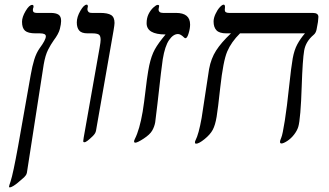

<svg xmlns="http://www.w3.org/2000/svg" viewBox="-20 -609 1421 830"><path d="M22.9 201.2Q19 201.2 19 198.2Q19 194.3 25.9 174.8Q36.6 142.1 58.1 23.9L112.8 -285.2Q119.6 -324.2 128.2 -351.8Q136.7 -379.4 150.9 -399.9Q178.2 -436.5 178.2 -452.1Q178.2 -464.8 152.8 -464.8H133.8Q101.1 -464.8 88.1 -476.3Q75.2 -487.8 75.2 -515.1Q75.2 -535.2 90.8 -561.5Q106.4 -587.9 119.1 -587.9Q125 -587.9 125 -581.1Q125 -576.7 123.5 -574.2Q122.1 -571.8 122.1 -564.9Q122.1 -553.2 138.2 -553.2H198.2Q221.7 -553.2 232.9 -545.7Q244.1 -538.1 244.1 -520V-516.6Q244.1 -505.4 238.8 -483.9Q233.4 -462.4 211.9 -434.1Q199.7 -417 187.7 -393.6Q175.8 -370.1 168.9 -330.1L96.2 138.2Q94.7 144 92 148.2Q89.4 152.3 84.5 157.2Q79.6 162.1 57.6 180.4Q35.6 198.7 22.9 201.2Z M415 -437Q415 -455.6 406.2 -460.2Q397.5 -464.8 378.9 -464.8H358.9Q332.5 -464.8 322.3 -477.1Q312 -489.3 312 -512.2Q312 -535.6 327.4 -562.3Q342.8 -588.9 355 -588.9Q359.9 -588.9 359.9 -580.1Q357.9 -574.2 357.9 -567.9Q357.9 -563.5 361.8 -558.3Q365.7 -553.2 377 -553.2H412.1Q445.8 -553.2 460.4 -543.9Q475.1 -534.7 475.1 -509.8Q475.1 -502.4 470.7 -476.1L395 -43.9Q393.1 -32.2 380.4 -20Q367.7 -7.8 358.9 -1Q350.1 5.9 344.7 5.9Q339.8 5.9 339.8 1L341.8 -14.2L410.6 -402.8Q415 -427.2 415 -437Z M695.8 -460Q613.8 -460 613.8 -508.8Q613.8 -530.8 622.1 -547.9Q630.4 -564.9 642.8 -576.4Q655.3 -587.9 661.6 -587.9Q668 -587.9 668 -583L665.5 -568.8Q665.5 -553.2 684.6 -553.2H740.7Q801.8 -553.2 801.8 -502.9Q801.8 -485.8 795.4 -464.8Q789.1 -443.8 781.7 -443.8Q778.8 -443.8 775.9 -446.8Q760.7 -461.9 749.5 -461.9Q729 -461.9 710.9 -435.8Q692.9 -409.7 683.6 -353Q679.2 -327.6 660.6 -159.7L650.9 -80.1Q647.5 -61 637.7 -44.2Q627.9 -27.3 601.1 -9.8Q574.2 7.8 564.9 7.8Q559.6 7.8 559.6 2Q559.6 -1.5 563 -8.3Q583.5 -48.8 596.7 -126L603 -168.9Q616.2 -284.2 625.2 -326.2Q634.3 -368.2 649.2 -395.3Q664.1 -422.4 695.8 -460Z M1017.6 -464.8Q980 -427.7 962.4 -386.7Q944.8 -345.7 932.1 -230.5Q922.4 -140.6 916.5 -104.5Q910.6 -68.4 899.7 -47.9Q888.7 -27.3 864.3 -7.6Q839.8 12.2 827.6 12.2Q822.8 12.2 822.8 5.9Q822.8 2.4 825.2 -2.4Q838.9 -28.3 851.6 -99.1L883.8 -310.1Q892.1 -356 914.3 -390.6Q936.5 -425.3 978.5 -464.8H958.5Q928.2 -464.8 915.8 -478Q903.3 -491.2 903.3 -516.1Q903.3 -530.8 911.4 -548.3Q919.4 -565.9 929.9 -577.4Q940.4 -588.9 946.8 -588.9Q952.6 -588.9 952.6 -579.1L951.7 -565.9Q951.7 -553.2 969.7 -553.2H1331.5Q1356.4 -553.2 1356.4 -536.1L1354.5 -514.2L1348.6 -481.9Q1345.7 -466.3 1335.4 -458Q1301.8 -429.7 1294.9 -390.6Q1288.1 -351.6 1284.2 -234.4Q1282.2 -168.9 1278.3 -122.8Q1274.4 -76.7 1269.3 -60.3Q1264.2 -43.9 1251.2 -27.1Q1238.3 -10.3 1221.7 0.5Q1205.1 11.2 1196.8 11.2Q1190.4 11.2 1190.4 3.9Q1190.4 -1 1195.8 -13.7Q1201.7 -26.9 1211.2 -87.4Q1220.7 -147.9 1229.5 -232.4Q1238.8 -320.3 1245.4 -356.7Q1252 -393.1 1265.4 -417.7Q1278.8 -442.4 1298.3 -464.8Z"/></svg>

Font: Liberation Serif
Style: Italic
Weight: 400
Italic angle: -16.333°
Designer: Steve Matteson
Foundry: Ascender Corporation
Version: Version 2.1.5